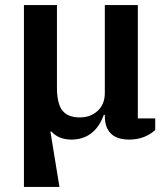

<svg xmlns="http://www.w3.org/2000/svg" viewBox="-20 -542 661 762"><path d="M75 -522H206V-196Q206 -131 227.5 -103.5Q249 -76 297 -76Q339 -76 367.5 -102Q396 -128 396 -173V-522H527V-72H596V-26Q578 -9 551.5 1.5Q525 12 493 12Q444 12 420 -12Q396 -36 396 -81V-86H392Q374 -37 341.5 -12.5Q309 12 264 12Q213 12 184 -20H180L216 200H75Z"/></svg>

Font: IBM Plex Serif SmBld
Style: Regular
Weight: 600
Designer: Mike Abbink, Paul van der Laan, Pieter van Rosmalen
Foundry: Bold Monday
Version: Version 3.001